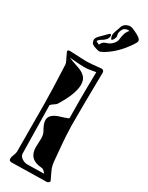

<svg xmlns="http://www.w3.org/2000/svg" viewBox="-249 -1017 793 1029"><g transform="rotate(30 147.0 -502.0)"><path d="M35 -27Q19 -27 19 -43Q19 -51 25.5 -67Q32 -83 32 -91Q31 -243 31 -325Q31 -407 30 -418Q30 -437 28.5 -489Q27 -541 23 -627Q23 -632 16 -646.5Q9 -661 2 -675.5Q-5 -690 -5 -693Q-5 -701 9 -701Q59 -699 87 -697.5Q115 -696 120 -697Q125 -697 146 -698.5Q167 -700 202 -704H203Q209 -704 213.5 -699.5Q218 -695 218 -689Q216 -589 215.5 -506Q215 -423 215 -358Q215 -339 217.5 -297.5Q220 -256 226 -191Q228 -166 230.5 -141.5Q233 -117 244 -93L266 -47Q266 -46 266.5 -45.5Q267 -45 267 -44Q267 -40 262 -35.5Q257 -31 251 -31ZM118 -60 217 -62Q201 -83 188 -83Q107 -88 107 -164Q107 -173 108 -190.5Q109 -208 109 -216Q109 -241 101 -255Q91 -273 85 -287Q79 -301 79 -314Q79 -341 107 -357Q115 -362 128 -366.5Q141 -371 158 -376Q186 -385 186 -388Q186 -414 185.5 -442Q185 -470 185 -499Q185 -540 185.5 -583.5Q186 -627 187 -673L151 -667Q136 -664 118 -664Q91 -664 25 -670Q31 -667 46 -661.5Q61 -656 85 -648Q114 -639 132 -622Q150 -605 150 -572Q150 -546 136 -508.5Q122 -471 92 -423Q88 -417 75.5 -409.5Q63 -402 58 -394L63 -99Q63 -82 80.5 -70.5Q98 -59 118 -60ZM138 -778Q99 -787 93 -799Q88 -809 88 -817Q88 -820 90 -826Q94 -834 100 -841Q108 -849 119.5 -860.5Q131 -872 144 -885Q149 -890 152 -888Q157 -886 157 -879Q157 -872 153 -864Q150 -857 143.5 -851Q137 -845 131 -841Q118 -834 113 -829Q108 -824 106 -821Q106 -820 105.5 -820Q105 -820 105 -819Q105 -817 114 -813L125 -808Q130 -819 136.5 -825.5Q143 -832 165 -839Q181 -845 195 -862Q205 -875 206 -888Q208 -906 211 -916.5Q214 -927 215 -930Q223 -947 231 -953Q228 -954 222 -954Q213 -954 203.5 -949Q194 -944 189 -932Q186 -926 185 -921Q184 -916 184 -911Q184 -908 184.5 -905Q185 -902 186 -899Q187 -897 187 -894Q187 -889 184 -881Q173 -858 167 -867Q161 -878 161 -889Q161 -894 162.5 -899Q164 -904 165 -909Q172 -928 175.5 -938.5Q179 -949 179 -950Q186 -964 198 -970.5Q210 -977 222 -977Q233 -977 240 -973Q286 -953 294 -942Q299 -937 299 -930Q299 -925 296 -919Q295 -917 291.5 -911.5Q288 -906 282 -897Q233 -825 168 -787Q160 -783 152.5 -779.5Q145 -776 138 -778ZM179 -950Q179 -950 179 -950Q179 -950 179 -950Z"/></g></svg>

Font: Moo Lah Lah
Style: Regular
Weight: 400
Designer: Robert E. Leuschke
Foundry: Robert E. Leuschke
Version: Version 1.010; ttfautohint (v1.8.3)